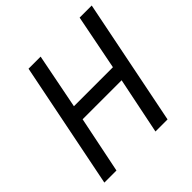

<svg xmlns="http://www.w3.org/2000/svg" viewBox="-182 -849 999 999"><g transform="rotate(-45 317.5 -349.0)"><path d="M470 -313H183L119 0H30L170 -698H259L199 -393H486L546 -698H635L495 0H406Z"/></g></svg>

Font: IBM Plex Sans Cond Text
Style: Italic
Weight: 450
Width: 3
Italic angle: -11°
Designer: Mike Abbink, Paul van der Laan, Pieter van Rosmalen
Foundry: Bold Monday
Version: Version 1.3